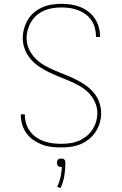

<svg xmlns="http://www.w3.org/2000/svg" viewBox="-20 -763 640 1004"><path d="M299 8Q274 8 248.5 5Q223 2 199.5 -7Q176 -16 155 -30.5Q134 -45 119 -65.5Q104 -86 96.5 -110.5Q89 -135 89 -160V-165H110V-161Q110 -138 117 -116Q124 -94 137.5 -76Q151 -58 169.5 -45Q188 -32 209.5 -24.5Q231 -17 253.5 -14Q276 -11 299 -11Q322 -11 345.5 -14Q369 -17 390.5 -26Q412 -35 430.5 -49.5Q449 -64 462 -83.5Q475 -103 482 -125.5Q489 -148 489 -172Q489 -201 476.5 -229Q464 -257 443 -278Q422 -299 396.5 -313.5Q371 -328 343.5 -339.5Q316 -351 288.5 -362Q261 -373 234.5 -386Q208 -399 183 -416Q158 -433 139 -455.5Q120 -478 109.5 -506Q99 -534 99 -564Q99 -589 106 -613.5Q113 -638 126 -660Q139 -682 159 -698.5Q179 -715 202 -725Q225 -735 250.5 -739Q276 -743 301 -743Q326 -743 350.5 -739.5Q375 -736 398 -727Q421 -718 441 -703Q461 -688 475 -667.5Q489 -647 496 -623Q503 -599 503 -575V-570H482V-574Q482 -596 476 -617.5Q470 -639 457.5 -657.5Q445 -676 427 -689Q409 -702 388 -710Q367 -718 345 -721Q323 -724 301 -724Q278 -724 255.5 -720.5Q233 -717 212 -708Q191 -699 173.5 -684.5Q156 -670 144 -650.5Q132 -631 125.5 -608.5Q119 -586 119 -564Q119 -534 131.5 -506.5Q144 -479 164.5 -458Q185 -437 211 -422Q237 -407 264 -395.5Q291 -384 319 -373Q347 -362 373.5 -349Q400 -336 424.5 -319.5Q449 -303 468.5 -280.5Q488 -258 498.5 -229.5Q509 -201 509 -172Q509 -146 501.5 -120.5Q494 -95 480 -73.5Q466 -52 445.5 -35.5Q425 -19 401 -9Q377 1 351 4.5Q325 8 299 8ZM296 221 279 213Q291 189 296.5 163Q302 137 304 110H300Q295 110 291 109Q287 108 283.5 104.5Q280 101 279 96.5Q278 92 278 88Q278 83 279 79Q280 75 283.5 71.5Q287 68 291 67Q295 66 300 66Q305 66 309 67Q313 68 316.5 71.5Q320 75 321 79Q322 83 322 88Q322 122 316.5 156Q311 190 296 221Z"/></svg>

Font: Iosevka Thin Extended
Style: Regular
Weight: 100
Width: 7
Monospace: yes
Designer: Belleve Invis
Foundry: Belleve Invis
Version: Version 32.5.0; ttfautohint (v1.8.4)